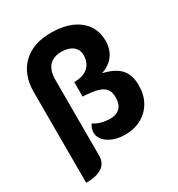

<svg xmlns="http://www.w3.org/2000/svg" viewBox="-197 -836 1018 1099"><g transform="rotate(-30 312.5 -286.5)"><path d="M50 -464Q50 -578 117 -643.5Q184 -709 302 -709Q419 -709 486 -656.5Q553 -604 553 -512Q553 -458 524.5 -419Q496 -380 442 -362Q519 -345 554.5 -306Q590 -267 590 -197Q590 -136 564 -89.5Q538 -43 491 -17Q444 9 383 9Q318 9 274 -20Q230 -49 230 -92Q230 -118 247 -143Q291 -113 356 -113Q396 -113 418.5 -136.5Q441 -160 441 -202Q441 -238 426 -258.5Q411 -279 376.5 -289Q342 -299 279 -302V-398Q340 -398 371.5 -426.5Q403 -455 403 -506Q403 -542 375.5 -563.5Q348 -585 302 -585Q248 -585 220 -554Q192 -523 192 -464V39Q192 87 156 111.5Q120 136 50 136Z"/></g></svg>

Font: K2D ExtraBold
Style: Regular
Weight: 800
Designer: Katatrad Aksorn Co.,Ltd.
Foundry: Cadson Demak Co.,Ltd.
Version: Version 1.000; ttfautohint (v1.6)